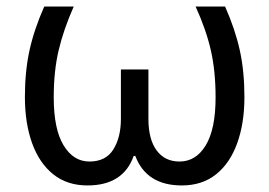

<svg xmlns="http://www.w3.org/2000/svg" viewBox="-20 -556 822 586"><path d="M247 10Q185 10 142.5 -24Q100 -58 78 -119Q56 -180 56 -260Q56 -338 70 -402Q84 -466 115 -536H205Q174 -466 159 -402.5Q144 -339 144 -259Q144 -162 174 -112.5Q204 -63 253 -63Q303 -63 326 -100Q349 -137 349 -193V-344H433V-193Q433 -131 458 -97Q483 -63 528 -63Q578 -63 608 -112.5Q638 -162 638 -259Q638 -339 623.5 -402.5Q609 -466 577 -536H667Q698 -466 712 -402Q726 -338 726 -260Q726 -180 704 -119Q682 -58 639.5 -24Q597 10 535 10Q427 10 393 -80H388Q356 10 247 10Z"/></svg>

Font: lbangla15
Style: Book
Weight: 400
Designer: Jelle Bosma - Monotype Design Team
Foundry: Monotype Imaging Inc.
Version: Version 2.003